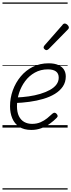

<svg xmlns="http://www.w3.org/2000/svg" viewBox="-20 -1030 576 1550"><path d="M233 19Q173 19 135 -6.5Q97 -32 79 -75Q61 -118 61 -172Q61 -239 83.5 -301Q106 -363 147 -412.5Q188 -462 245 -490.5Q302 -519 373 -519Q420 -519 451 -505Q482 -491 496.5 -467.5Q511 -444 511 -413Q511 -367 487.5 -332Q464 -297 423 -272Q382 -247 329 -231.5Q276 -216 217 -208Q158 -200 98 -198L111 -243Q162 -245 211.5 -252Q261 -259 304.5 -272Q348 -285 382 -303.5Q416 -322 435 -347Q454 -372 454 -403Q454 -437 431.5 -453.5Q409 -470 366 -470Q308 -470 261.5 -444Q215 -418 183 -375Q151 -332 134 -279.5Q117 -227 117 -173Q117 -124 132.5 -92.5Q148 -61 175.5 -45.5Q203 -30 239 -30Q277 -30 307 -43Q337 -56 361 -75.5Q385 -95 404 -113Q414 -121 421.5 -120Q429 -119 436 -112Q443 -105 445 -96.5Q447 -88 438 -79Q415 -55 383 -32Q351 -9 313.5 5Q276 19 233 19ZM354 -625Q349 -625 340.5 -632Q332 -639 332 -646Q332 -650 333.5 -654Q335 -658 339 -663L483 -827Q488 -835 493 -837.5Q498 -840 503 -840Q510 -840 517.5 -835Q525 -830 530.5 -822.5Q536 -815 536 -808Q536 -803 534 -799.5Q532 -796 528 -792L373 -634Q363 -625 354 -625ZM0 490H526V500H0ZM0 -20H526V0H0ZM0 -505H526V-500H0ZM0 -1010H526V-1000H0Z"/></svg>

Font: Playwrite MX Guides
Style: Regular
Weight: 400
Designer: Veronika Burian, José Scaglione
Foundry: TypeTogether
Version: Version 1.003